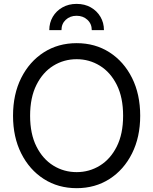

<svg xmlns="http://www.w3.org/2000/svg" viewBox="-20 -962 792 993"><path d="M376.5 11.2Q280.8 11.2 206.5 -36.4Q132.3 -84 89.8 -168.5Q47.4 -252.9 47.4 -363.3Q47.4 -474.6 89.8 -559.1Q132.3 -643.6 206.5 -691.2Q280.8 -738.8 376.5 -738.8Q472.2 -738.8 546.4 -691.2Q620.6 -643.6 662.8 -559.1Q705.1 -474.6 705.1 -363.3Q705.1 -252.9 662.8 -168.5Q620.6 -84 546.4 -36.4Q472.2 11.2 376.5 11.2ZM376.5 -71.8Q441.9 -71.8 496.6 -105.5Q551.3 -139.2 584 -204.3Q616.7 -269.5 616.7 -363.3Q616.7 -458 584 -523.2Q551.3 -588.4 496.6 -622.1Q441.9 -655.8 376.5 -655.8Q310.5 -655.8 255.9 -622.1Q201.2 -588.4 168.5 -522.9Q135.7 -457.5 135.7 -363.3Q135.7 -269.5 168.5 -204.3Q201.2 -139.2 255.9 -105.5Q310.5 -71.8 376.5 -71.8ZM376 -941.9Q418 -941.9 449.7 -923.8Q481.4 -905.8 499.5 -875Q517.6 -844.2 517.6 -806.2H454.6Q454.6 -838.9 432.1 -859.6Q409.7 -880.4 376 -880.4Q342.3 -880.4 320.1 -859.6Q297.9 -838.9 297.9 -806.2H234.9Q234.9 -844.2 252.9 -875Q271 -905.8 303 -923.8Q335 -941.9 376 -941.9Z"/></svg>

Font: Inter 28pt
Style: Regular
Weight: 400
Designer: Rasmus Andersson
Foundry: rsms
Version: Version 4.001;git-66647c0bb